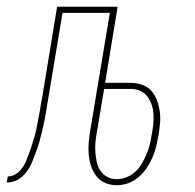

<svg xmlns="http://www.w3.org/2000/svg" viewBox="-58 -540 578 568"><path d="M288 8Q270 8 254 1.5Q238 -5 227.5 -18.5Q217 -32 211.5 -48.5Q206 -65 204.5 -82.5Q203 -100 204.5 -118Q206 -136 209 -154L267 -502H127L85 -250Q83 -238 81 -226Q79 -214 77 -202Q75 -190 72.5 -178Q70 -166 67 -154Q64 -142 61 -130Q58 -118 54 -106Q50 -94 45.5 -82.5Q41 -71 36.5 -59.5Q32 -48 24.5 -37Q17 -26 7.5 -17.5Q-2 -9 -14 -4.5Q-26 0 -38 0L-35 -18Q-26 -18 -17 -22Q-8 -26 -0.5 -33.5Q7 -41 12 -49.5Q17 -58 20.5 -67Q24 -76 27.5 -85Q31 -94 34 -103.5Q37 -113 40 -122.5Q43 -132 45.5 -141Q48 -150 50 -159.5Q52 -169 53.5 -178.5Q55 -188 57 -197Q59 -206 60.5 -215.5Q62 -225 63.5 -234.5Q65 -244 67 -253L111 -520H290L253 -295H328Q345 -295 361.5 -289.5Q378 -284 389 -272Q400 -260 406 -244Q412 -228 414.5 -211Q417 -194 415.5 -176Q414 -158 411 -140Q408 -124 404 -107Q400 -90 393 -74Q386 -58 376 -43Q366 -28 352 -16Q338 -4 321 2Q304 8 288 8ZM288 -10Q302 -10 317 -16Q332 -22 343.5 -33Q355 -44 362.5 -57.5Q370 -71 376 -85Q382 -99 385.5 -114Q389 -129 391 -143Q394 -158 395.5 -173Q397 -188 396 -202.5Q395 -217 390.5 -230.5Q386 -244 377.5 -255Q369 -266 356 -271.5Q343 -277 328 -277H250L229 -151Q226 -136 224.5 -121Q223 -106 224 -91Q225 -76 228 -61.5Q231 -47 239 -35Q247 -23 259.5 -16.5Q272 -10 288 -10Z"/></svg>

Font: Iosevka Term Curly Thin
Style: Italic
Weight: 100
Italic angle: -9°
Designer: Belleve Invis
Foundry: Belleve Invis
Version: Version 32.3.0